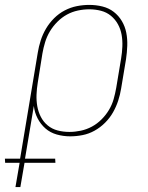

<svg xmlns="http://www.w3.org/2000/svg" viewBox="-83 -548 603 783"><path d="M-20 215 -3 116H-62L-63 99H-1L71 -333Q75 -358 83 -383Q91 -408 104.5 -431Q118 -454 137.5 -473.5Q157 -493 181 -505.5Q205 -518 230.5 -523Q256 -528 281 -528Q309 -528 335 -521.5Q361 -515 381 -499.5Q401 -484 414 -462Q427 -440 432 -414.5Q437 -389 436 -361.5Q435 -334 431 -307L411 -187Q407 -162 399 -137.5Q391 -113 378 -90Q365 -67 345.5 -47.5Q326 -28 302.5 -15Q279 -2 253.5 3Q228 8 203 8Q175 8 148.5 0.5Q122 -7 102.5 -24Q83 -41 70.5 -65Q58 -89 55 -116L19 99H142L143 116H17L0 215ZM200 -10Q223 -10 246.5 -15Q270 -20 291.5 -31.5Q313 -43 331 -61Q349 -79 361.5 -100Q374 -121 380.5 -144Q387 -167 391 -190L411 -310Q415 -334 416 -358.5Q417 -383 413 -406Q409 -429 398 -449Q387 -469 369.5 -483.5Q352 -498 329 -504Q306 -510 281 -510Q258 -510 234.5 -505Q211 -500 190 -488.5Q169 -477 151 -459Q133 -441 120.5 -420Q108 -399 101 -376Q94 -353 90 -330L71 -211Q67 -187 66 -162.5Q65 -138 69 -115Q73 -92 83.5 -71.5Q94 -51 111.5 -36.5Q129 -22 152 -16Q175 -10 200 -10Z"/></svg>

Font: Iosevka Thin Oblique
Style: Regular
Weight: 100
Italic angle: -9°
Monospace: yes
Designer: Belleve Invis
Foundry: Belleve Invis
Version: Version 32.5.0; ttfautohint (v1.8.4)